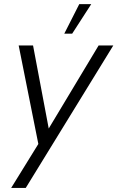

<svg xmlns="http://www.w3.org/2000/svg" viewBox="-20 -710 574 939"><path d="M294.4 -545.4 367.7 -689.9H426.3L333 -545.4ZM34.7 209 167.5 -5.9 71.3 -487.8H141.6L218.3 -81.5L462.4 -487.8H534.2L106 209Z"/></svg>

Font: HK Grotesk Legacy
Style: Italic
Weight: 400
Italic angle: -13°
Designer: Alfredo Marco Pradil
Foundry: Hanken Design Co.
Version: Version 2.022;PS 002.022;hotconv 1.0.88;makeotf.lib2.5.64775